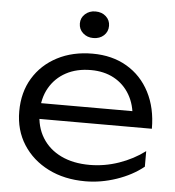

<svg xmlns="http://www.w3.org/2000/svg" viewBox="-55 -822 805 885"><g transform="rotate(5 348.0 -379.0)"><path d="M372 13Q275 13 200.5 -24.5Q126 -62 83.5 -128.5Q41 -195 41 -282Q41 -370 81 -436Q121 -502 192 -539Q263 -576 355 -576Q446 -576 514 -536Q582 -496 619.5 -423.5Q657 -351 657 -255H111V-328H618L564 -295Q561 -358 534 -404Q507 -450 461 -475Q415 -500 354 -500Q288 -500 239 -473.5Q190 -447 162.5 -399Q135 -351 135 -286Q135 -218 166 -168Q197 -118 253 -91Q309 -64 385 -64Q454 -64 520.5 -87Q587 -110 640 -150V-78Q588 -36 516 -11.5Q444 13 372 13ZM351 -648Q323 -648 303.5 -665.5Q284 -683 284 -710Q284 -736 303.5 -753.5Q323 -771 351 -771Q381 -771 400 -753.5Q419 -736 419 -710Q419 -683 400 -665.5Q381 -648 351 -648Z"/></g></svg>

Font: Unbounded Light
Style: Regular
Weight: 300
Designer: Luke Prowse, Jean-Baptiste Morizot, Fátima Lázaro, Florian Runge
Foundry: NaN
Version: Version 1.700